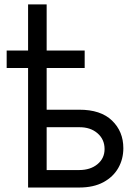

<svg xmlns="http://www.w3.org/2000/svg" viewBox="-20 -838 622 858"><path d="M358.4 -612.3V-534.2H9.8V-612.3ZM177.7 -347.7H334Q429.7 -348.1 480.5 -299.3Q531.2 -250.5 531.2 -175.8Q531.2 -127 508.5 -87.2Q485.8 -47.4 441.9 -23.7Q397.9 0 334 0H105.5V-818.4H188.5V-78.1H334Q383.8 -78.1 415.5 -104.2Q447.3 -130.4 447.3 -171.9Q447.3 -215.3 415.5 -242.7Q383.8 -270 334 -269.5H177.7Z"/></svg>

Font: Inter V
Style: 
Weight: 400
Designer: Rasmus Andersson
Foundry: rsms
Version: Version 4.000;git-a3f224843